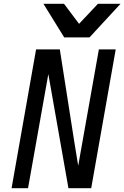

<svg xmlns="http://www.w3.org/2000/svg" viewBox="-20 -983 650 1003"><path d="M168.5 -725H292.5L368 -243L388.5 -117L496.5 -725H584.5L456.5 0H337.5L232.5 -596L126.5 0H40.5ZM207 -963H314.5L393 -858.5L491.5 -963H609.5L447.5 -787.5H315.5Z"/></svg>

Font: JuliaMono
Style: Italic
Weight: 400
Italic angle: -9°
Monospace: yes
Designer: cormullion
Foundry: corm
Version: Version 0.057; ttfautohint (v1.8.4)